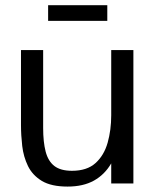

<svg xmlns="http://www.w3.org/2000/svg" viewBox="-20 -687 582 719"><path d="M232.9 11.7Q171.9 11.7 136.7 -9.5Q101.6 -30.8 84.7 -65.4Q67.9 -100.1 63.2 -140.4Q58.6 -180.7 58.6 -218.8V-499.5H141.6V-207.5Q141.6 -155.3 150.9 -119.4Q160.2 -83.5 183.6 -65.4Q207 -47.4 249.5 -47.4Q305.7 -47.4 337.6 -76.2Q369.6 -105 383.1 -152.6Q396.5 -200.2 396.5 -255.4V-499.5H479.5V0H396.5V-75.2Q372.1 -33.2 331.8 -10.7Q291.5 11.7 232.9 11.7ZM160.2 -608.9V-667.5H381.8V-608.9Z"/></svg>

Font: Pontano Sans
Style: Regular
Weight: 400
Designer: Vernon Adams
Foundry: Vernon Adams
Version: Version 2.001